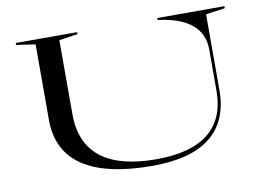

<svg xmlns="http://www.w3.org/2000/svg" viewBox="-77 -826 1306 955"><g transform="rotate(-10 576.0 -348.0)"><path d="M621 12Q387 12 269.5 -67Q152 -146 152 -302V-684L56 -698V-708H366V-698L272 -684V-310Q272 -164 365.5 -90.5Q459 -17 645 -17Q821 -17 909.5 -88.5Q998 -160 998 -302V-509Q998 -549 984 -580.5Q970 -612 941.5 -636Q913 -660 870.5 -675.5Q828 -691 771 -698V-708H1110V-698L1013 -684V-302Q1013 -147 915 -67.5Q817 12 621 12Z"/></g></svg>

Font: Kalnia Expanded Light
Style: Regular
Weight: 300
Width: 7
Designer: Frida Medrano
Foundry: Frida Medrano
Version: Version 1.105